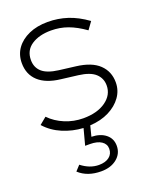

<svg xmlns="http://www.w3.org/2000/svg" viewBox="-137 -578 697 878"><g transform="rotate(-20 211.5 -139.0)"><path d="M202 224Q135 224 94 186L117 161Q158 193 202 193Q234 193 252.5 178.5Q271 164 271 139Q271 116 251 102.5Q231 89 195 89H172L193 10Q141 7 93.5 -13Q46 -33 13 -70L47 -98Q77 -67 119.5 -49.5Q162 -32 208 -32Q276 -32 317.5 -61.5Q359 -91 359 -137Q359 -172 334 -195Q309 -218 253 -225L172 -235Q102 -243 65.5 -276.5Q29 -310 29 -365Q29 -406 51 -436.5Q73 -467 112.5 -484.5Q152 -502 204 -502Q254 -502 300 -487Q346 -472 393 -438L367 -402Q325 -432 286.5 -446Q248 -460 205 -460Q147 -460 110 -435.5Q73 -411 73 -364Q73 -328 97.5 -306Q122 -284 177 -277L257 -267Q331 -258 367 -223.5Q403 -189 403 -136Q403 -97 380.5 -65.5Q358 -34 318.5 -14Q279 6 226 9L213 60Q256 61 282 82Q308 103 308 138Q308 176 278.5 200Q249 224 202 224Z"/></g></svg>

Font: Red Hat Display
Style: Regular
Weight: 300
Designer: Pentagram, MCKL
Foundry: Pentagram, MCKL
Version: Version 1.023